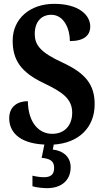

<svg xmlns="http://www.w3.org/2000/svg" viewBox="-20 -744 548 1000"><path d="M225 236C298 236 348 197 348 127C348 74 310 41 255 35L260 9C389 1 473 -79 473 -201C473 -302 427 -362 306 -418C188 -472 161 -511 161 -568C161 -631 196 -667 247 -667C313 -667 344 -594 344 -530C418 -530 450 -560 450 -606C450 -666 390 -724 262 -724C139 -724 46 -649 46 -532C46 -432 88 -368 208 -311C304 -265 356 -230 356 -157C356 -94 319 -47 252 -47C183 -47 127 -104 125 -217C75 -217 28 -192 28 -128C28 -65 70 2 211 9L197 78C235 82 262 91 262 130C262 167 242 179 208 179C192 179 170 176 149 171V226C170 233 207 236 225 236Z"/></svg>

Font: Noto Serif Thai Condensed
Style: Bold
Weight: 700
Width: 3
Designer: Monotype Design Team
Foundry: Monotype Imaging Inc.
Version: Version 2.002